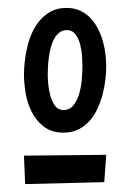

<svg xmlns="http://www.w3.org/2000/svg" viewBox="-20 -719 324 481"><path d="M139.6 -386.7Q108.9 -386.7 89.4 -402.1Q69.8 -417.5 58.8 -439.9Q47.9 -462.4 43.9 -487.8Q40 -513.2 40 -533.2Q40 -546.9 42 -564.7Q43.9 -582.5 48.3 -601.1Q52.7 -619.6 60.5 -637.2Q68.4 -654.8 80.3 -668.5Q92.3 -682.1 108.4 -690.7Q124.5 -699.2 146.5 -699.2Q166.5 -699.2 181.6 -691.9Q196.8 -684.6 207.8 -672.6Q218.8 -660.6 226.3 -645.3Q233.9 -629.9 238.3 -613.5Q242.7 -597.2 244.4 -581.1Q246.1 -564.9 246.1 -551.8Q246.1 -538.1 244.1 -520.5Q242.2 -502.9 237.5 -484.6Q232.9 -466.3 225.1 -448.7Q217.3 -431.2 205.6 -417.5Q193.8 -403.8 177.5 -395.3Q161.1 -386.7 139.6 -386.7ZM147.5 -643.6Q136.2 -643.6 128.4 -637.2Q120.6 -630.9 115.2 -620.8Q109.9 -610.8 106.7 -598.1Q103.5 -585.4 102.1 -573.2Q100.6 -561 100.1 -550Q99.6 -539.1 99.6 -532.2Q99.6 -523.9 100.8 -509Q102.1 -494.1 106 -479.5Q109.9 -464.8 117.7 -454.1Q125.5 -443.4 138.7 -443.4Q155.3 -443.4 165 -456.5Q174.8 -469.7 179.4 -487.8Q184.1 -505.9 185.3 -524.4Q186.5 -543 186.5 -553.7Q186.5 -562.5 185.5 -577.6Q184.6 -592.8 180.9 -607.4Q177.2 -622.1 169.2 -632.8Q161.1 -643.6 147.5 -643.6ZM246.1 -331.1 241.2 -262.7 43 -257.8 40 -329.1Z"/></svg>

Font: Maiden Orange
Style: Regular
Weight: 400
Designer: Astigmatic (AOETI)
Foundry: Astigmatic (AOETI)
Version: Version 1.001